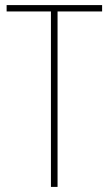

<svg xmlns="http://www.w3.org/2000/svg" viewBox="-20 -734 427 754"><path d="M206 0V-689H381V-714H6V-689H180V0Z"/></svg>

Font: Noto Sans Lao UI Cond Thin
Style: Regular
Weight: 100
Width: 3
Designer: Monotype Design Team
Foundry: Monotype Imaging Inc.
Version: Version 2.000